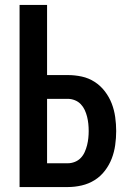

<svg xmlns="http://www.w3.org/2000/svg" viewBox="-20 -755 540 775"><path d="M59 0V-735H170V-452H254Q282 -452 310 -446Q338 -440 362 -424.5Q386 -409 403.5 -386Q421 -363 431 -337Q441 -311 445 -282.5Q449 -254 449 -226Q449 -198 445 -169.5Q441 -141 431 -115Q421 -89 403.5 -66Q386 -43 362 -28Q338 -13 310 -6.5Q282 0 254 0ZM170 -96H254Q268 -96 282 -101.5Q296 -107 306 -117.5Q316 -128 322 -141.5Q328 -155 331.5 -169Q335 -183 336.5 -197.5Q338 -212 338 -226Q338 -241 336.5 -255.5Q335 -270 331.5 -284Q328 -298 322 -311Q316 -324 306 -334.5Q296 -345 282 -350.5Q268 -356 254 -356H170Z"/></svg>

Font: Iosevka SS04
Style: Bold
Weight: 700
Monospace: yes
Designer: Belleve Invis
Foundry: Belleve Invis
Version: Version 19.0.0; ttfautohint (v1.8.4)